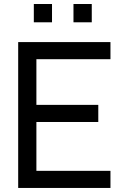

<svg xmlns="http://www.w3.org/2000/svg" viewBox="-20 -928 615 948"><path d="M433.1 -817.9H342.8V-908.2H433.1ZM236.8 -817.9H147V-908.2H236.8ZM525.4 0H69.8V-720.2H525.4V-635.7H159.7V-410.2H465.3V-325.7H159.7V-84.5H525.4Z"/></svg>

Font: Vela Sans Med
Style: Regular
Weight: 500
Designer: Principal design: Mikhail Sharanda - project Manrope.
Design modification: Ravid Balaliev
Foundry: Mikhail Sharanda
Version: Version 1.001